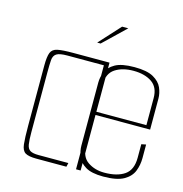

<svg xmlns="http://www.w3.org/2000/svg" viewBox="-96 -719 772 808"><g transform="rotate(15 290.0 -315.0)"><path d="M133 0Q99 0 84.5 -9Q70 -18 67 -45Q64 -72 64 -125V-387Q64 -426 71 -443.5Q78 -461 100 -465.5Q122 -470 167 -470H326V0H306V-453H147Q113 -453 100 -444.5Q87 -436 85.5 -416.5Q84 -397 84 -362V-103Q84 -68 87 -49.5Q90 -31 101.5 -24Q113 -17 138 -17H268L264 0ZM424 0Q373 0 346.5 -16Q320 -32 311 -56Q302 -80 302 -102V-377Q302 -400 311.5 -423.5Q321 -447 349 -463Q377 -479 433 -479Q488 -479 516 -463Q544 -447 554 -423.5Q564 -400 564 -377V-252H544V-374Q544 -421 513 -442Q482 -463 433 -463Q385 -463 353.5 -442.5Q322 -422 322 -374V-105Q322 -58 352.5 -37.5Q383 -17 424 -17Q480 -17 512 -39Q544 -61 544 -114V-173L564 -177V-118Q564 -88 553.5 -61Q543 -34 513 -17Q483 0 424 0ZM308 -242V-256H564V-242ZM254 -538 338 -630H365L269 -538Z"/></g></svg>

Font: Smooch Sans Thin
Style: Regular
Weight: 100
Designer: Robert E. Leuschke
Foundry: Robert E. Leuschke
Version: Version 1.010